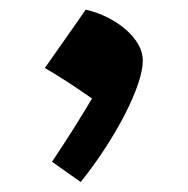

<svg xmlns="http://www.w3.org/2000/svg" viewBox="-20 -223 384 393"><path d="M155.5 -203.2Q133.1 -171.1 112.9 -142.3Q92.8 -113.5 71.8 -83.8Q96.8 -69.2 119.1 -54.7Q141.5 -40.1 168.4 -21.4Q150.3 8.8 130.6 40.3Q110.8 71.7 86.5 108.1L145.2 149.6Q172.3 115.7 195.4 80.1Q218.5 44.5 235.8 10.9Q253 -22.8 262.6 -51.1Q272.3 -79.5 272.3 -98.9Q272.3 -115.7 263.2 -131.9Q254 -148.1 237.8 -162.2Q221.7 -176.4 200.6 -187Q179.5 -197.7 155.5 -203.2Z"/></svg>

Font: Pinar-VF
Style: Regular
Weight: 300
Designer: Amin Abedi
Version: Version 3.0